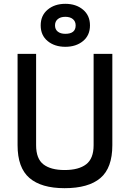

<svg xmlns="http://www.w3.org/2000/svg" viewBox="-20 -976 684 1005"><path d="M169 -216Q169 -145 207.5 -115.5Q246 -86 318 -86Q392 -86 431 -116Q470 -146 470 -216V-694H568V-216Q568 -97 505.5 -44Q443 9 318 9Q196 9 134 -44.5Q72 -98 72 -216V-694H169ZM414.5 -925.5Q451 -895 451 -843Q451 -791 414.5 -761Q378 -731 322 -731Q266 -731 229.5 -761Q193 -791 193 -843Q193 -895 229.5 -925.5Q266 -956 322 -956Q378 -956 414.5 -925.5ZM322 -799Q376 -799 376 -843Q376 -864 361.5 -876Q347 -888 322 -888Q297 -888 282.5 -876Q268 -864 268 -843Q268 -822 282.5 -810.5Q297 -799 322 -799Z"/></svg>

Font: TitilliumText22L Lt
Style: Medium
Weight: 500
Designer: Campivisivi
Foundry: Campivisivi
Version: 1.000